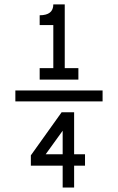

<svg xmlns="http://www.w3.org/2000/svg" viewBox="-20 -752 528 860"><path d="M439.5 -297.9H48.8V-346.7H439.5ZM331.1 -395.5H157.7V-446.8H218.8V-639.6H157.7V-683.6Q218.8 -683.6 218.8 -732.4H270V-446.8H331.1ZM260.7 -61V-166.5L184.6 -61ZM312 87.9H260.7V-9.8H118.2V-56.2L255.9 -249H312V-61H360.8V-9.8H312Z"/></svg>

Font: Catrinity
Style: Regular
Weight: 400
Designer: Alexander Lange
Foundry: High-Logic / Made with FontCreator
Version: Version 2.090;May 20, 2024;FontCreator 15.0.0.2974 64-bit